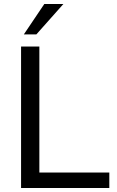

<svg xmlns="http://www.w3.org/2000/svg" viewBox="-20 -946 588 966"><path d="M86 0V-712H178V-78H530V0ZM163 -773H100L203 -926H299Z"/></svg>

Font: Muli Medium
Style: Regular
Weight: 500
Designer: Vernon Adams
Foundry: Vernon Adams
Version: Version 2.100; ttfautohint (v1.8.1.43-b0c9)